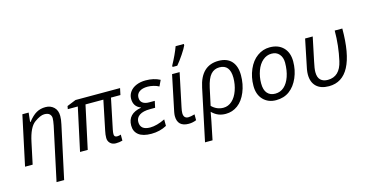

<svg xmlns="http://www.w3.org/2000/svg" viewBox="-98 -1284 3831 2001"><g transform="rotate(-15 1817.5 -283.5)"><path d="M160.2 -231.9 110.8 0H28.8L143.1 -535.2H210.9L200.2 -436H205.1Q252 -495.6 295.4 -520.3Q338.9 -544.9 393.6 -544.9Q448.2 -544.9 484.1 -511Q520 -477.1 520 -416Q520 -377.4 508.8 -328.1L386.2 240.2H304.2L428.2 -337.9Q438 -388.7 438 -414.1Q438 -439.5 420.7 -457.8Q403.3 -476.1 362.3 -476.1Q321.3 -476.1 256.6 -429.9Q191.9 -383.8 160.2 -231.9Z M1006.3 -88.9Q1006.3 -57.1 1038.1 -57.1Q1059.6 -57.1 1079.1 -64.9V0Q1044.9 9.8 1007.3 9.8Q969.7 9.8 946.5 -12.9Q923.3 -35.6 923.3 -70.3Q923.3 -105 932.1 -145L998 -463.9H805.2L705.1 0H622.1L722.2 -463.9H614.3L620.1 -496.1L716.3 -535.2H1197.3L1182.1 -463.9H1080.1L1012.2 -137.2Q1006.3 -108.9 1006.3 -88.9Z M1354 -284.2Q1279.3 -312.5 1279.3 -396.5Q1279.3 -438.5 1304.4 -472.9Q1329.6 -507.3 1374 -525.6Q1418.5 -543.9 1474.1 -543.9Q1562 -543.9 1628.4 -508.8L1598.1 -444.8Q1575.2 -458.5 1541 -466.8Q1506.8 -475.1 1478 -475.1Q1419.9 -475.1 1388.2 -451.9Q1356.4 -428.7 1356.4 -389.6Q1356.4 -350.6 1381.8 -331.8Q1407.2 -313 1451.2 -313H1512.2L1497.1 -242.2H1442.4Q1366.7 -242.2 1327.9 -215.8Q1289.1 -189.5 1289.1 -144.5Q1289.1 -57.6 1395 -57.1Q1466.8 -57.1 1557.1 -101.1V-30.8Q1482.4 9.8 1391.1 9.8Q1299.8 9.8 1253.9 -26.4Q1208 -62.5 1208 -127Q1208 -254.9 1354 -280.8Z M1672.9 -106Q1672.9 -122.1 1677.7 -148.4Q1682.6 -174.8 1758.3 -535.2H1839.8L1764.2 -175.8Q1755.9 -138.7 1755.9 -115.2Q1755.9 -57.1 1808.1 -57.1Q1831.5 -57.1 1876 -69.8V-6.8Q1836.4 9.8 1793.9 9.8Q1672.9 9.8 1672.9 -106ZM1958.5 -807.1V-793Q1946.3 -763.7 1907.2 -705.1Q1868.2 -646.5 1833.5 -606H1782.7V-620.1Q1839.8 -724.6 1869.6 -807.1Z M2366.2 -334Q2365.7 -476.1 2252.4 -476.1Q2195.8 -476.1 2159.2 -435.3Q2122.6 -394.5 2101.1 -297.9L2061 -111.8Q2114.7 -58.1 2186 -58.1Q2238.3 -58.1 2279.3 -95Q2320.3 -131.8 2343.3 -197.3Q2366.2 -262.7 2366.2 -334ZM2260.3 -543.9Q2352.5 -543.9 2400.9 -490.2Q2449.2 -436.5 2449.2 -338.9Q2449.2 -241.2 2415 -158.4Q2380.9 -75.7 2323.5 -33Q2266.1 9.8 2193.4 9.8Q2150.4 9.8 2115.2 -4.2Q2080.1 -18.1 2045.4 -51.8Q2038.6 -4.9 1987.3 240.2H1906.2L2024.4 -317.9Q2070.8 -543.9 2260.3 -543.9Z M2927.2 -347.2Q2926.8 -403.3 2896.5 -438.5Q2866.2 -473.6 2813.5 -473.1Q2760.7 -473.1 2718.8 -437Q2676.8 -401.4 2653.3 -336.9Q2629.9 -272.5 2629.9 -201.2Q2629.9 -129.9 2661.1 -94.7Q2692.4 -59.6 2746.1 -60.1Q2800.8 -60.1 2841.3 -95.7Q2881.8 -131.8 2904.3 -197.3Q2926.8 -262.7 2927.2 -347.2ZM2812 -542Q2904.8 -542 2958.5 -487.3Q3012.2 -432.6 3012.2 -337.9Q3012.2 -244.1 2977.1 -162.6Q2941.9 -81.1 2881.8 -36.6Q2822.3 7.8 2737.3 7.8Q2652.3 7.8 2599.1 -47.4Q2545.9 -102.5 2545.9 -196.8Q2545.9 -291 2581.5 -373Q2617.2 -455.1 2677.7 -498Q2738.3 -542 2812 -542Z M3307.1 9.8Q3218.8 9.8 3171.4 -35.9Q3124 -81.5 3124 -165Q3124 -188.5 3129.2 -220Q3134.3 -251.5 3193.8 -535.2H3275.9L3222.2 -278.8Q3206.1 -206.5 3206.1 -168.9Q3206.1 -110.4 3234.6 -83.7Q3263.2 -57.1 3312 -57.1Q3442.4 -57.1 3477.8 -215.3Q3513.2 -373.5 3513.2 -535.2H3595.2Q3595.2 9.8 3307.1 9.8Z"/></g></svg>

Font: OpenSans-Italic
Style: Italic
Weight: 400
Italic angle: -12°
Foundry: Ascender Corporation
Version: Version 1.10